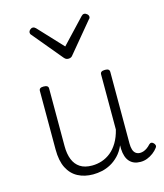

<svg xmlns="http://www.w3.org/2000/svg" viewBox="-125 -932 895 1045"><g transform="rotate(-15 323.0 -410.0)"><path d="M270 18Q222 18 185 -1.5Q148 -21 127.5 -61.5Q107 -102 107 -166V-496Q107 -505 113 -509.5Q119 -514 132 -514Q146 -514 152.5 -509.5Q159 -505 159 -496V-171Q159 -127 171.5 -95.5Q184 -64 210 -47Q236 -30 277 -30Q306 -30 333 -39Q360 -48 383 -66.5Q406 -85 424 -115Q442 -145 452 -186V-496Q452 -506 458.5 -510.5Q465 -515 479 -515Q492 -515 498 -510.5Q504 -506 504 -496V-93Q504 -73 508.5 -58.5Q513 -44 523 -36.5Q533 -29 547 -29Q557 -29 567 -32.5Q577 -36 587 -43Q597 -50 607 -61Q613 -67 620 -66.5Q627 -66 633 -59Q638 -54 639.5 -47Q641 -40 636 -34Q625 -19 609 -7Q593 5 575 12Q557 19 537 19Q517 19 502 13Q487 7 476 -5Q465 -17 459 -35Q453 -53 452 -76V-97Q437 -63 415.5 -41Q394 -19 370 -6Q346 7 320.5 12.5Q295 18 270 18ZM448 -839Q456 -839 464 -832Q472 -825 472 -816Q472 -814 471 -810.5Q470 -807 466 -804L328 -638Q324 -632 318 -628.5Q312 -625 303 -625Q294 -625 288.5 -628.5Q283 -632 278 -638L140 -804Q137 -807 136 -810.5Q135 -814 135 -816Q135 -825 142.5 -832Q150 -839 158 -839Q163 -839 167 -837Q171 -835 175 -831L303 -694L432 -831Q436 -835 439.5 -837Q443 -839 448 -839Z"/></g></svg>

Font: Playwrite BE WAL ExtraLight
Style: Regular
Weight: 250
Version: Version 1.002